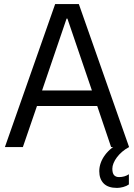

<svg xmlns="http://www.w3.org/2000/svg" viewBox="-20 -720 656 940"><path d="M4 0H92L161 -201H456L524 0H612L366 -700H250ZM186 -277 306 -629H310L430 -277ZM553 200Q567 200 583.5 195.5Q600 191 611 183V133Q601 140 588.5 143.5Q576 147 563 147Q547 147 538.5 137.5Q530 128 530 106Q530 93 536 78.5Q542 64 552.5 50Q563 36 578 23Q593 10 612 0L577 -27Q550 -13 529 3.5Q508 20 494 39Q480 58 473 78Q466 98 466 118Q466 156 487.5 178Q509 200 553 200Z"/></svg>

Font: Fixel Variable
Style: Regular
Weight: 100
Width: 3
Designer: AlfaBravo + MacPaw
Foundry: Kyrylo Tkachov, Marchela Mozhyna, Serhii Makarenko, Maria Weinstein, Zakhar Kryvoshyya
Version: Version 1.211